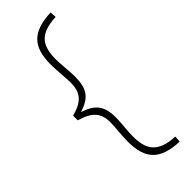

<svg xmlns="http://www.w3.org/2000/svg" viewBox="-287 -774 919 919"><g transform="rotate(-45 173.0 -314.0)"><path d="M168 -169C169 -253 141 -287 68 -311C141 -335 168 -367 168 -455C168 -484 161 -541 161 -574C161 -664 190 -714 304 -719L302 -751C174 -746 126 -693 126 -574C126 -537 133 -474 133 -446C133 -381 106 -345 29 -326V-294C105 -272 133 -240 133 -176C133 -151 126 -92 126 -53C126 65 174 118 302 123L304 91C190 86 161 34 161 -53C161 -92 167 -130 168 -169Z"/></g></svg>

Font: RazerF5 Thin
Style: Regular
Weight: 250
Foundry: Razer Inc.
Version: Version 2